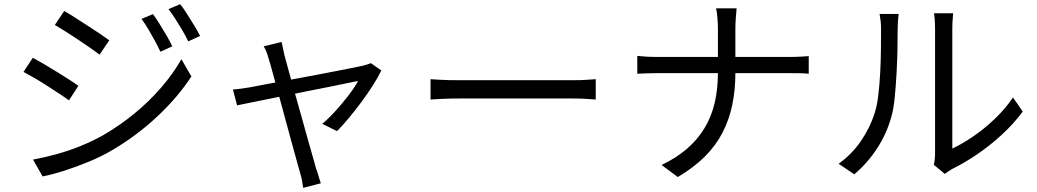

<svg xmlns="http://www.w3.org/2000/svg" viewBox="-20 -814 4990 924"><path d="M716 -746Q729 -729 746.5 -701Q764 -673 781 -644Q798 -615 809 -591L752 -565Q740 -591 725 -618.5Q710 -646 694 -673Q678 -700 661 -723ZM847 -794Q861 -777 878 -750Q895 -723 913 -694Q931 -665 943 -641L886 -615Q873 -642 857 -669Q841 -696 824.5 -722Q808 -748 791 -770ZM289 -761Q311 -749 341 -729.5Q371 -710 403 -689.5Q435 -669 462.5 -650.5Q490 -632 506 -620L459 -551Q441 -565 413.5 -584Q386 -603 355.5 -623.5Q325 -644 295.5 -662.5Q266 -681 244 -694ZM139 -46Q194 -56 252 -72Q310 -88 367 -111Q424 -134 474 -162Q557 -210 628 -268.5Q699 -327 756 -393Q813 -459 853 -529L901 -446Q836 -346 736 -252.5Q636 -159 516 -89Q466 -60 406.5 -35.5Q347 -11 289.5 7.5Q232 26 185 35ZM138 -536Q160 -524 191 -506Q222 -488 254 -468Q286 -448 313.5 -430.5Q341 -413 357 -401L312 -331Q293 -345 265.5 -363Q238 -381 207 -401Q176 -421 146 -438.5Q116 -456 93 -468Z M1335 -612Q1338 -599 1341.5 -583Q1345 -567 1349 -548Q1355 -527 1366.5 -483.5Q1378 -440 1394 -384Q1410 -328 1426.5 -268.5Q1443 -209 1458.5 -154Q1474 -99 1485.5 -58.5Q1497 -18 1502 0Q1506 9 1509.5 21.5Q1513 34 1517 46.5Q1521 59 1524 68L1439 90Q1437 73 1433.5 54.5Q1430 36 1424 17Q1419 0 1407.5 -42Q1396 -84 1380.5 -140Q1365 -196 1349 -256Q1333 -316 1317.5 -372Q1302 -428 1290.5 -470.5Q1279 -513 1273 -531Q1268 -550 1262 -565Q1256 -580 1249 -591ZM1815 -475Q1800 -443 1774.5 -403Q1749 -363 1718.5 -322Q1688 -281 1657.5 -244.5Q1627 -208 1602 -183L1531 -218Q1563 -245 1596 -281.5Q1629 -318 1658 -356Q1687 -394 1703 -424Q1694 -423 1661.5 -416Q1629 -409 1581.5 -399.5Q1534 -390 1478 -379Q1422 -368 1365.5 -356.5Q1309 -345 1259 -335Q1209 -325 1172.5 -317.5Q1136 -310 1121 -307L1101 -383Q1122 -385 1141.5 -387.5Q1161 -390 1184 -394Q1194 -396 1225.5 -402Q1257 -408 1302.5 -416.5Q1348 -425 1400 -434.5Q1452 -444 1504.5 -454Q1557 -464 1603 -473Q1649 -482 1682 -488.5Q1715 -495 1727 -498Q1736 -500 1746.5 -503.5Q1757 -507 1765 -510Z M2052 -433Q2067 -432 2089 -430.5Q2111 -429 2137.5 -428.5Q2164 -428 2191 -428Q2207 -428 2240.5 -428Q2274 -428 2319 -428Q2364 -428 2414.5 -428Q2465 -428 2515.5 -428Q2566 -428 2611.5 -428Q2657 -428 2690 -428Q2723 -428 2739 -428Q2777 -428 2804 -430Q2831 -432 2847 -433V-335Q2832 -336 2802.5 -338Q2773 -340 2740 -340Q2724 -340 2690 -340Q2656 -340 2611.5 -340Q2567 -340 2516 -340Q2465 -340 2414.5 -340Q2364 -340 2319.5 -340Q2275 -340 2241 -340Q2207 -340 2191 -340Q2150 -340 2113 -338.5Q2076 -337 2052 -335Z M3435 -675Q3435 -698 3432.5 -728.5Q3430 -759 3426 -774H3525Q3523 -759 3521 -727.5Q3519 -696 3519 -674Q3519 -646 3519 -608.5Q3519 -571 3519 -532.5Q3519 -494 3519 -463Q3519 -381 3504 -309Q3489 -237 3456.5 -174.5Q3424 -112 3371 -59.5Q3318 -7 3242 38L3164 -20Q3235 -54 3286 -98Q3337 -142 3370.5 -197.5Q3404 -253 3419.5 -319.5Q3435 -386 3435 -463Q3435 -494 3435 -532Q3435 -570 3435 -608Q3435 -646 3435 -675ZM3047 -545Q3063 -543 3088.5 -541.5Q3114 -540 3140 -540Q3151 -540 3188.5 -540Q3226 -540 3281 -540Q3336 -540 3399.5 -540Q3463 -540 3526.5 -540Q3590 -540 3645 -540Q3700 -540 3737 -540Q3774 -540 3785 -540Q3810 -540 3835 -541.5Q3860 -543 3872 -544V-459Q3860 -461 3834 -461.5Q3808 -462 3784 -462Q3773 -462 3736 -462Q3699 -462 3644.5 -462Q3590 -462 3526.5 -462Q3463 -462 3399.5 -462Q3336 -462 3281.5 -462Q3227 -462 3190 -462Q3153 -462 3142 -462Q3114 -462 3088.5 -461Q3063 -460 3047 -459Z M4474 -21Q4477 -33 4478.5 -47.5Q4480 -62 4480 -77Q4480 -87 4480 -121Q4480 -155 4480 -204.5Q4480 -254 4480 -312Q4480 -370 4480 -428.5Q4480 -487 4480 -538Q4480 -589 4480 -626Q4480 -663 4480 -676Q4480 -705 4478 -724.5Q4476 -744 4475 -750H4567Q4567 -744 4565 -724Q4563 -704 4563 -676Q4563 -662 4563 -626.5Q4563 -591 4563 -540.5Q4563 -490 4563 -432.5Q4563 -375 4563 -319Q4563 -263 4563 -215.5Q4563 -168 4563 -137Q4563 -106 4563 -99Q4610 -121 4663 -157Q4716 -193 4766.5 -241Q4817 -289 4855 -345L4902 -277Q4859 -219 4801.5 -166Q4744 -113 4682 -71Q4620 -29 4561 0Q4549 7 4540.5 13Q4532 19 4527 23ZM4016 -26Q4079 -71 4123 -135Q4167 -199 4190 -272Q4201 -306 4207 -357Q4213 -408 4216 -465.5Q4219 -523 4219.5 -577.5Q4220 -632 4220 -674Q4220 -696 4218 -713.5Q4216 -731 4213 -747H4305Q4304 -741 4303 -729.5Q4302 -718 4301 -704Q4300 -690 4300 -675Q4300 -633 4299 -576.5Q4298 -520 4294.5 -458.5Q4291 -397 4285.5 -342Q4280 -287 4269 -250Q4247 -170 4200.5 -99Q4154 -28 4091 25Z"/></svg>

Font: Noto Sans SC Thin
Style: Regular
Weight: 400
Version: Version 2.004-H2;hotconv 1.0.118;makeotfexe 2.5.65603